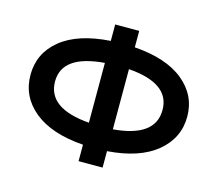

<svg xmlns="http://www.w3.org/2000/svg" viewBox="-106 -892 1164 1027"><g transform="rotate(15 476.0 -378.5)"><path d="M910 -380Q910 -261 815 -182.5Q720 -104 543 -91V0H410V-91Q232 -104 137 -182Q42 -260 42 -380Q42 -500 136.5 -577Q231 -654 410 -666V-757H543V-666Q721 -653 815.5 -575.5Q910 -498 910 -380ZM543 -212Q773 -231 773 -380Q773 -528 543 -545ZM178 -380Q178 -231 410 -213V-544Q178 -526 178 -380Z"/></g></svg>

Font: Montserrat arm Medium
Style: Regular
Weight: 500
Designer: Julieta Ulanovsky
Foundry: Julieta Ulanovsky
Version: Version 6.000;PS 006.000;hotconv 1.0.88;makeotf.lib2.5.64775